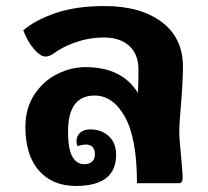

<svg xmlns="http://www.w3.org/2000/svg" viewBox="-20 -606 688 635"><path d="M579 -265Q573 -201 573 -167Q573 -146 579 -88Q580 -74 582 -51.5Q584 -29 584 -19Q584 0 572 0H433Q433 -148 393.5 -219Q354 -290 293 -290Q205 -290 205 -171Q205 -114 219 -88.5Q233 -63 259 -63Q276 -63 285 -72Q294 -81 294 -95Q294 -128 263 -128Q254 -128 236 -123Q233 -131 233 -139Q233 -156 245 -167Q257 -178 279 -178Q315 -178 339.5 -156Q364 -134 364 -94Q364 9 231 9Q153 9 108.5 -42Q64 -93 64 -186Q64 -248 93.5 -293Q123 -338 169 -361Q215 -384 263 -384Q383 -384 436 -299Q438 -325 438 -378Q437 -429 406 -455.5Q375 -482 325 -482Q280 -482 240 -469.5Q200 -457 169 -437Q165 -434 157.5 -429Q150 -424 143.5 -421.5Q137 -419 130 -419Q114 -419 92.5 -443.5Q71 -468 57 -506Q99 -541 166 -563.5Q233 -586 326 -586Q444 -586 514.5 -533.5Q585 -481 585 -385Q585 -339 579 -265Z"/></svg>

Font: Krub
Style: Bold
Weight: 700
Version: Version 1.000; ttfautohint (v1.6)